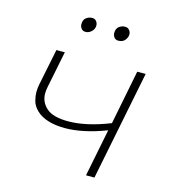

<svg xmlns="http://www.w3.org/2000/svg" viewBox="-106 -793 797 881"><g transform="rotate(15 292.5 -352.5)"><path d="M487 -520H527L423 0H383L428 -226Q374 -205 324.5 -194.5Q275 -184 233 -184Q188 -184 153.5 -194.5Q119 -205 97.5 -225.5Q76 -246 70 -269Q64 -292 64 -309.5Q64 -327.5 68 -348L103 -520H143L108 -346Q104.5 -329 104.5 -314.5Q104.5 -273.5 135.8 -245.8Q167 -218 239 -218Q325 -218 436 -262ZM210 -635Q197 -635 190 -644Q183 -653 183 -665Q183 -686 196 -695.5Q209 -705 224 -705Q237 -705 244 -696Q251 -687 251 -676Q251 -659 238.2 -647Q225.5 -635 210 -635ZM366 -635Q353 -635 346 -644Q339 -653 339 -665Q339 -686 352 -695.5Q365 -705 380 -705Q393 -705 400.5 -696Q408 -687 408 -676Q408 -661.5 397.2 -648.2Q386.5 -635 366 -635Z"/></g></svg>

Font: Argentum Sans ExtraLight
Style: Italic
Weight: 200
Italic angle: -11°
Designer: Julieta Ulanovsky (font), Cristiano Sobral (main changes and remaster)
Foundry: Julieta Ulanovsky (font), Cristiano Sobral (main changes and remaster)
Version: Version 2.007;June 15, 2022;FontCreator 14.0.0.2814 64-bit; 